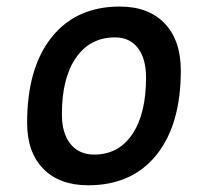

<svg xmlns="http://www.w3.org/2000/svg" viewBox="-20 -547 626 577"><path d="M245.1 9.8Q158.7 9.8 110.1 -39.8Q61.5 -89.4 61.5 -177.7Q61.5 -342.8 135.3 -435.1Q209 -527.3 339.8 -527.3Q426.3 -527.3 474.9 -476.6Q523.4 -425.8 523.4 -335Q523.4 -172.4 450 -81.3Q376.5 9.8 245.1 9.8ZM263.2 -82.5Q336.4 -82.5 377.7 -143.8Q418.9 -205.1 418.9 -314Q418.9 -370.6 394.5 -402.6Q370.1 -434.6 325.7 -434.6Q250.5 -434.6 208.3 -373.5Q166 -312.5 166 -203.6Q166 -146.5 191.7 -114.5Q217.3 -82.5 263.2 -82.5Z"/></svg>

Font: Cascadia Code NF
Style: Italic
Weight: 400
Italic angle: -10°
Monospace: yes
Designer: Aaron Bell
Foundry: Saja Typeworks
Version: Version 2404.023; ttfautohint (v1.8.4)